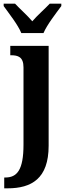

<svg xmlns="http://www.w3.org/2000/svg" viewBox="-39 -786 366 1046"><path d="M77 -606H198C217 -651 267 -715 295 -753V-766H232C208 -740 163 -701 137 -670C111 -701 67 -740 43 -766H-19V-753C8 -715 59 -651 77 -606ZM-16 240H2C133 240 226 187 226 8V-536H17V-485H21C59 -485 89 -476 89 -419V2C89 140 54 181 -10 181H-16Z"/></svg>

Font: Noto Serif Condensed
Style: Bold
Weight: 700
Width: 3
Designer: Monotype Design Team
Foundry: Monotype Imaging Inc.
Version: Version 2.015